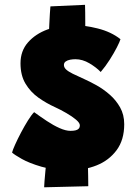

<svg xmlns="http://www.w3.org/2000/svg" viewBox="-20 -731 554 796"><path d="M346 41 163 45.5Q163 39.5 164.5 20.5Q166 1.5 168.2 -22Q170.5 -45.5 172.5 -64.8Q174.5 -84 176 -90.5L343.5 -81Q344 -70 344.5 -48Q345 -26 345.5 -1.5Q346 23 346 41ZM183 -599Q183.5 -610.5 184.5 -632.2Q185.5 -654 186.8 -675Q188 -696 189 -704.5L332.5 -711Q333 -700.5 333.2 -679.8Q333.5 -659 333.5 -637Q333.5 -615 333.5 -600ZM269.5 -25Q202.5 -25 152 -39.8Q101.5 -54.5 70.5 -72Q39.5 -89.5 30 -98.5Q32.5 -109 42.8 -131.8Q53 -154.5 67.2 -181.5Q81.5 -208.5 96 -231.8Q110.5 -255 121.5 -266Q147 -247.5 174 -229.5Q201 -211.5 226.8 -200Q252.5 -188.5 272.5 -188.5Q284 -188.5 292.8 -190.5Q301.5 -192.5 306.2 -197.5Q311 -202.5 311 -211.5Q311 -221.5 295 -235Q279 -248.5 255.2 -262.2Q231.5 -276 208.5 -286.5Q172 -303 139.2 -326.2Q106.5 -349.5 85.8 -384Q65 -418.5 65 -468.5Q65 -520 96 -555.2Q127 -590.5 176.8 -608.8Q226.5 -627 282 -627Q329.5 -627 385.2 -613Q441 -599 479.5 -568.5Q476.5 -558 464.5 -534.5Q452.5 -511 435 -483.5Q417.5 -456 397.5 -432.5Q379.5 -451.5 350.8 -468.5Q322 -485.5 292.5 -485.5Q282 -485.5 271 -483.5Q260 -481.5 252.5 -476.2Q245 -471 245 -461.5Q245 -451.5 254 -443Q263 -434.5 281.8 -425.2Q300.5 -416 328.5 -403.5Q351 -393.5 379.5 -377.8Q408 -362 434.2 -339.2Q460.5 -316.5 477.8 -286Q495 -255.5 495 -216Q495 -151 463.5 -108.5Q432 -66 380.8 -45.5Q329.5 -25 269.5 -25Z"/></svg>

Font: Grandstander Thin Black
Style: Regular
Weight: 900
Version: Version 1.200